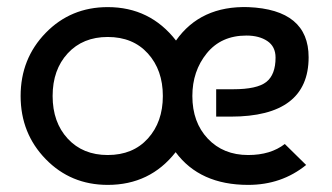

<svg xmlns="http://www.w3.org/2000/svg" viewBox="-20 -510 934 540"><path d="M678 -490Q848 -483 848 -349Q848 -182 629 -182H588V-259H636Q703 -259 729 -279.5Q755 -300 755 -348Q755 -379 732 -394.5Q709 -410 673 -410Q602 -410 561.5 -360Q521 -310 521 -240Q521 -166 564.5 -120Q608 -74 678 -74Q741 -74 781 -105L841 -46Q772 10 678 10Q542 10 474 -82Q402 10 283 10Q179 10 108.5 -62.5Q38 -135 38 -240Q38 -345 108.5 -417.5Q179 -490 283 -490Q402 -490 475 -396Q544 -494 678 -490ZM283 -406Q213 -406 170.5 -360Q128 -314 128 -240Q128 -166 170.5 -120Q213 -74 283 -74Q354 -74 396 -120.5Q438 -167 438 -240Q438 -313 396 -359.5Q354 -406 283 -406Z"/></svg>

Font: Baumans
Style: Regular
Weight: 400
Designer: Henadij Zarechnjuk
Foundry: Cyreal (www.cyreal.org)
Version: Version 001.002